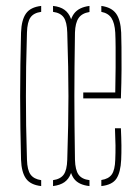

<svg xmlns="http://www.w3.org/2000/svg" viewBox="-20 -624 474 648"><path d="M51 -85Q49.5 -138.5 48.8 -192.2Q48 -246 48 -299.5Q48 -353 48.8 -406.8Q49.5 -460.5 51 -514Q52.5 -557 67.8 -578.5Q83 -600 119 -604V-584Q93.5 -580.5 82.8 -565Q72 -549.5 71 -514Q69 -450.5 68.2 -399Q67.5 -347.5 67.5 -299.5Q67.5 -251.5 68.2 -200Q69 -148.5 71 -85Q72 -50 83.2 -34.8Q94.5 -19.5 119 -16V4Q83 0 67.8 -21.2Q52.5 -42.5 51 -85ZM159 4V-16Q184 -19.5 195 -34.8Q206 -50 207 -85Q209 -148.5 210 -200Q211 -251.5 211 -299.5Q211 -347.5 210 -399Q209 -450.5 207 -514Q206 -549.5 195.2 -565Q184.5 -580.5 159 -584V-604Q183 -601.5 197.5 -591Q212 -580.5 219 -561.8Q226 -543 227 -514Q228.5 -460.5 229.2 -406.8Q230 -353 230 -299.5Q230 -246 229.2 -192.2Q228.5 -138.5 227 -85Q226 -57 219 -38.2Q212 -19.5 197.5 -9.2Q183 1 159 4ZM213 -85Q212 -138.5 211.5 -192.2Q211 -246 211 -299.5Q211 -353 211.5 -406.8Q212 -460.5 213 -514Q214 -557 230 -578.2Q246 -599.5 282 -604V-583.5Q256.5 -579.5 245.2 -563Q234 -546.5 233 -514Q232 -450.5 231.5 -399.2Q231 -348 231 -300.2Q231 -252.5 231.5 -200.8Q232 -149 233 -85Q234 -50 245.2 -34.5Q256.5 -19 282 -16V4Q245 0 229.5 -21.2Q214 -42.5 213 -85ZM322 4V-16.5Q346.5 -20 357.2 -35.2Q368 -50.5 369 -85Q370 -107.5 369.8 -133.2Q369.5 -159 368 -191H388Q389.5 -159 389.8 -133Q390 -107 389 -85Q387 -42.5 373 -21.2Q359 0 322 4ZM261 -292V-312H369Q370 -356.5 370.2 -395.5Q370.5 -434.5 370.2 -464.8Q370 -495 369 -514Q367 -546.5 356.2 -563Q345.5 -579.5 322 -584V-604Q356 -599.5 371.5 -578.5Q387 -557.5 389 -514Q389.5 -496 390 -465Q390.5 -434 390.2 -390.5Q390 -347 388 -292Z"/></svg>

Font: Big Shoulders Stencil Display SC Thin
Style: Regular
Weight: 100
Designer: Patric King
Foundry: XO Type Co
Version: Version 2.001